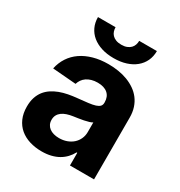

<svg xmlns="http://www.w3.org/2000/svg" viewBox="-175 -858 930 991"><g transform="rotate(30 290.0 -363.0)"><path d="M34.8 -152.3Q34.8 -182.9 42.4 -206.5Q50.1 -230.1 63.9 -247.9Q77.8 -265.6 96.8 -278.2Q115.8 -290.8 138.5 -299.4Q161.2 -307.9 187 -312.9Q212.7 -317.8 239.7 -320.3Q275.2 -323.9 300.2 -326.9Q325.3 -329.9 341.3 -335Q357.2 -340.2 364.5 -348.2Q371.8 -356.2 371.8 -369.3V-371.4Q371.8 -405.2 350.7 -423.7Q329.5 -442.1 290.8 -442.1Q270.6 -442.1 254.3 -437.3Q237.9 -432.5 225.9 -424.2Q213.8 -415.8 205.8 -404.3Q197.8 -392.8 193.9 -379.3L54 -390.6Q61.8 -427.9 81.5 -457.9Q101.2 -487.9 131.6 -508.9Q161.9 -529.8 202.2 -541.2Q242.5 -552.6 291.5 -552.6Q322.1 -552.6 351 -547.9Q380 -543.3 405.5 -533.6Q431.1 -523.8 452.8 -508.9Q474.4 -494 490.1 -473.5Q505.7 -453.1 514.4 -426.7Q523.1 -400.2 523.1 -367.9V0H379.6V-75.6H375.4Q365.4 -56.5 350.5 -40.7Q335.6 -24.9 315.9 -13.5Q296.2 -2.1 271.1 4.1Q246.1 10.3 215.9 10.3Q176.8 10.3 143.6 0Q110.4 -10.3 86.3 -30.5Q62.1 -50.8 48.5 -81.3Q34.8 -111.9 34.8 -152.3ZM226.6 -735.8Q226.6 -723.7 230.3 -712.2Q234 -700.6 242.4 -691.8Q250.7 -682.9 264.2 -677.6Q277.7 -672.2 297.2 -672.2Q316.1 -672.2 329.4 -677.6Q342.7 -682.9 351.2 -691.6Q359.7 -700.3 363.6 -711.8Q367.5 -723.4 367.5 -735.8H473Q473 -703.5 460.6 -677Q448.2 -650.6 425.2 -631.7Q402.3 -612.9 370 -602.6Q337.7 -592.3 297.2 -592.3Q256.7 -592.3 224.4 -602.6Q192.1 -612.9 169.2 -631.7Q146.3 -650.6 134.1 -677Q121.8 -703.5 121.8 -735.8ZM259.2 -94.1Q284.1 -94.1 305 -101.7Q326 -109.4 341.1 -123Q356.2 -136.7 364.5 -155.2Q372.9 -173.7 372.9 -195V-252.8Q366.1 -248.2 353.5 -244.5Q340.9 -240.8 326 -237.7Q311.1 -234.7 295.6 -232.4Q280.2 -230.1 267.8 -228.3Q247.9 -225.5 231.5 -220Q215.2 -214.5 203.7 -206Q192.1 -197.4 185.7 -185.4Q179.3 -173.3 179.3 -157.3Q179.3 -141.7 185.2 -130Q191.1 -118.3 201.7 -110.3Q212.4 -102.3 227.1 -98.2Q241.8 -94.1 259.2 -94.1Z"/></g></svg>

Font: Cannonade
Style: Bold
Weight: 700
Designer: Rasmus Andersson
Foundry: rsms
Version: Version 3.012;git-f93a4a705